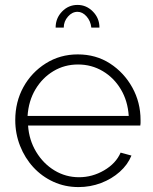

<svg xmlns="http://www.w3.org/2000/svg" viewBox="-20 -750 623 780"><path d="M299 10Q244 10 197 -11.5Q150 -33 115.5 -70.5Q81 -108 61.5 -157.5Q42 -207 42 -262Q42 -336 75 -396Q108 -456 166 -492.5Q224 -529 296 -529Q370 -529 427 -492Q484 -455 517.5 -394.5Q551 -334 551 -262Q551 -256 551 -250Q551 -244 550 -240H94Q98 -181 127 -133Q156 -85 201.5 -57.5Q247 -30 301 -30Q355 -30 403 -58Q451 -86 470 -130L514 -118Q499 -81 466.5 -52Q434 -23 390.5 -6.5Q347 10 299 10ZM92 -279H503Q499 -340 471 -387Q443 -434 397.5 -461Q352 -488 297 -488Q242 -488 197 -461Q152 -434 124 -387Q96 -340 92 -279ZM295 -702Q273 -702 256 -682.5Q239 -663 239 -638H206Q206 -676 232 -703Q258 -730 295 -730Q331 -730 357.5 -703Q384 -676 384 -638H351Q348 -665 331.5 -683.5Q315 -702 295 -702Z"/></svg>

Font: Raleway Thin Light
Style: Regular
Weight: 300
Version: Version 4.026